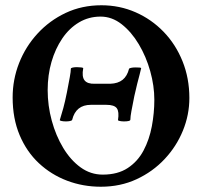

<svg xmlns="http://www.w3.org/2000/svg" viewBox="-20 -696 767 729"><path d="M363 13Q295 13 234.5 -10Q174 -33 127.5 -76.5Q81 -120 54.5 -183Q28 -246 28 -326Q28 -394 52.5 -456.5Q77 -519 122.5 -568.5Q168 -618 229.5 -647Q291 -676 365 -676Q434 -676 494.5 -649.5Q555 -623 601 -575.5Q647 -528 673 -463.5Q699 -399 699 -324Q699 -260 674.5 -200Q650 -140 605 -92Q560 -44 498.5 -15.5Q437 13 363 13ZM370 -33Q427 -33 465 -58Q503 -83 525 -124.5Q547 -166 556.5 -216.5Q566 -267 566 -317Q566 -370 550.5 -425.5Q535 -481 507 -528Q479 -575 442 -604Q405 -633 362 -633Q317 -633 280 -611Q243 -589 216.5 -550Q190 -511 175.5 -461Q161 -411 161 -354Q161 -295 176.5 -238Q192 -181 220 -134.5Q248 -88 286 -60.5Q324 -33 370 -33ZM230 -235Q221 -235 214 -236.5Q207 -238 207 -240Q214 -262 220.5 -286Q227 -310 234 -345Q241 -381 245 -403Q249 -425 249 -435Q249 -438 256 -439.5Q263 -441 272 -441Q281 -441 288.5 -440Q296 -439 296 -437Q290 -405 301 -391Q312 -377 340 -378H399Q428 -379 445.5 -393Q463 -407 470 -435Q471 -437 478 -438.5Q485 -440 494 -440Q503 -440 509.5 -439.5Q516 -439 516 -437Q514 -427 510 -412.5Q506 -398 501 -378Q496 -358 490 -331Q483 -296 479 -274.5Q475 -253 475 -242Q475 -238 468 -236.5Q461 -235 451 -235Q442 -235 435 -236.5Q428 -238 428 -240Q433 -272 423.5 -285Q414 -298 384 -298H325Q268 -298 254 -241Q253 -238 246 -236.5Q239 -235 230 -235Z"/></svg>

Font: Junicode VF
Style: Regular
Weight: 400
Designer: Peter S. Baker
Version: Version 2.213